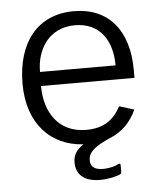

<svg xmlns="http://www.w3.org/2000/svg" viewBox="-51 -585 661 790"><g transform="rotate(-5 279.5 -189.5)"><path d="M508 -245V-278C508 -440 427 -540 283 -540C133 -540 47 -431 47 -260C47 -96 141 2 275 9C243 30 232 53 232 81C232 130 265 161 330 161C365 161 399 153 415 145C419 142 420 141 420 135V108C420 101 418 100 410 103C400 109 376 117 347 117C311 117 295 103 295 77C295 43 323 21 386 -7C434 -26 472 -62 496 -115L435 -134C406 -80 365 -49 292 -49C178 -49 122 -136 122 -245ZM123 -303C122 -390 171 -482 282 -482C387 -482 435 -404 435 -303Z"/></g></svg>

Font: Cheyenne Sans Light
Style: Regular
Weight: 300
Designer: The Public Sans project authors (U.S. Web Design System), Libre Franklin designed by Pablo Impallari and Rodrigo Fuenzal
Foundry: The Cheyenne Sans Project Authors
Version: Version 2.007